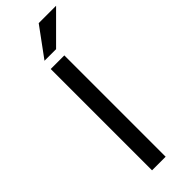

<svg xmlns="http://www.w3.org/2000/svg" viewBox="-296 -919 938 938"><g transform="rotate(-45 173.5 -450.0)"><path d="M110 0V-700H204V0ZM117 -750 227 -900H347L197 -750Z"/></g></svg>

Font: Golos Text
Style: Regular
Weight: 400
Designer: A.Korolkova, Vitaly Kuzmin
Foundry: ParaType Ltd
Version: Version 2.004